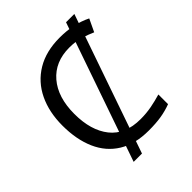

<svg xmlns="http://www.w3.org/2000/svg" viewBox="-231 -889 1094 1094"><g transform="rotate(-45 316.0 -342.5)"><path d="M559 -760 269 75H202L492 -760ZM403 -645Q288 -645 222 -568Q156 -491 156 -357Q156 -224 217.5 -146.5Q279 -69 402 -69Q449 -69 491 -77Q533 -85 573 -97V-19Q533 -4 490.5 3Q448 10 389 10Q280 10 207 -35Q134 -80 97.5 -163Q61 -246 61 -358Q61 -466 100.5 -548.5Q140 -631 217 -677.5Q294 -724 404 -724Q517 -724 601 -682L565 -606Q532 -621 491.5 -633Q451 -645 403 -645Z"/></g></svg>

Font: Noto IKEA Arabic
Style: Regular
Weight: 400
Designer: Monotype Design Team
Foundry: Monotype Imaging Inc.
Version: Version 1.200